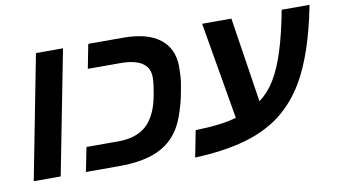

<svg xmlns="http://www.w3.org/2000/svg" viewBox="-66 -754 1624 925"><g transform="rotate(-10 745.5 -291.5)"><path d="M285.2 -606 167 0H35.2L152.8 -606Z M803.2 -274.9Q792.5 -227.5 776.1 -183.1Q759.8 -138.7 736.8 -108.4Q695.3 -52.7 626.5 -26.4Q557.6 0 452.6 0H290.5L314 -118.2H468.8Q553.2 -118.2 601.8 -158Q650.4 -197.8 670.9 -283.2L677.2 -313Q681.6 -337.4 684.1 -357.7Q686.5 -377.9 686.5 -394Q686.5 -487.8 543 -487.8H385.7L408.7 -606H577.6Q697.8 -606 759.3 -557.9Q820.8 -509.8 820.8 -419.9Q820.8 -399.9 819.3 -375.5Q817.9 -351.1 812.5 -324.2Z M1368.2 -241.2Q1316.4 -153.8 1242.9 -97.4Q1169.4 -41 1065.9 -12Q962.4 17.1 820.8 22.9L846.2 -106.9Q973.1 -109.4 1046.9 -131.8L965.8 -606H1108.9L1172.9 -190.9Q1216.3 -221.7 1248.8 -274.4Q1281.2 -327.1 1307.1 -408.4Q1333 -489.7 1355 -606H1491.2Q1445.8 -372.6 1368.2 -241.2Z"/></g></svg>

Font: Arimo
Style: Italic
Weight: 400
Italic angle: -12°
Designer: Steve Matteson
Foundry: Monotype Imaging Inc.
Version: Version 1.33